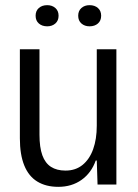

<svg xmlns="http://www.w3.org/2000/svg" viewBox="-20 -715 534 744"><path d="M206 9Q158 9 124.5 -11.5Q91 -32 74 -74Q57 -116 57 -179V-524H133V-193Q133 -144 144 -113.5Q155 -83 177.5 -68.5Q200 -54 234 -54Q273 -54 300 -76Q327 -98 341 -137Q355 -176 355 -228V-524H431V0H358L355 -93H351Q334 -45 296 -18Q258 9 206 9ZM327 -613Q308 -613 295.5 -624Q283 -635 283 -654Q283 -673 295.5 -684Q308 -695 327 -695Q347 -695 359.5 -684Q372 -673 372 -654Q372 -635 359.5 -624Q347 -613 327 -613ZM163 -613Q143 -613 130.5 -624Q118 -635 118 -654Q118 -673 130.5 -684Q143 -695 163 -695Q182 -695 194.5 -684Q207 -673 207 -654Q207 -635 194.5 -624Q182 -613 163 -613Z"/></svg>

Font: Mona Sans SemiCondensed
Style: Regular
Weight: 400
Width: 4
Designer: Deni Anggara
Foundry: GitHub
Version: Version 2.000